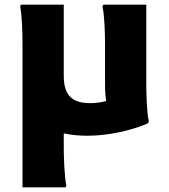

<svg xmlns="http://www.w3.org/2000/svg" viewBox="-20 -567 720 819"><path d="M604 -210V-547H421L417 -539C426 -503 428 -420 428 -380V-207C428 -178 430 -154 433 -136C413 -131 391 -127 367 -127C298 -127 252 -150 252 -243V-547H69L66 -539C74 -503 76 -420 76 -380V232H260L263 224C255 188 252 106 252 66V2C284 9 319 12 354 12C446 12 545 -12 611 -41L615 -49C606 -85 604 -170 604 -210Z"/></svg>

Font: Kufam Arabic Latin Roman Bold
Style: Regular
Weight: 700
Designer: Wael Morcos & Artur Schmal
Version: Version 1.200;PS 001.200;hotconv 1.0.88;makeotf.lib2.5.64775